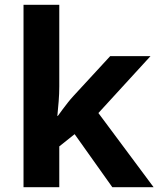

<svg xmlns="http://www.w3.org/2000/svg" viewBox="-20 -780 660 800"><path d="M227 -420Q227 -389 224.5 -358.5Q222 -328 219 -297H221Q231 -311 241.5 -325Q252 -339 263 -353Q274 -367 286 -380L439 -546H607L390 -309L620 0H448L291 -221L227 -170V0H78V-760H227Z"/></svg>

Font: Noto Sans Gurmukhi
Style: Regular
Weight: 400
Designer: Jelle Bosma - Monotype Design Team
Foundry: Monotype Imaging Inc.
Version: Version 2.003